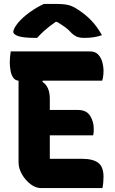

<svg xmlns="http://www.w3.org/2000/svg" viewBox="-20 -963 590 983"><path d="M190 0Q163 0 136.5 -20Q110 -40 92.5 -70.5Q75 -101 75 -132V-550Q58 -551 48 -565Q38 -579 34 -601Q30 -623 30 -645Q30 -658 31.5 -672Q33 -686 35 -700H439Q469 -700 484 -682.5Q499 -665 504.5 -642.5Q510 -620 510 -604Q510 -588 508.5 -574.5Q507 -561 503 -550H199L197 -544Q235 -520 235 -457V-400H379Q423 -400 441.5 -370Q460 -340 460 -304Q460 -293 459.5 -285.5Q459 -278 457 -270H235V-150H398Q457 -150 483.5 -129Q510 -108 510 -58Q510 -42 508.5 -26.5Q507 -11 504 0ZM205 -943H269Q304 -943 328.5 -937.5Q353 -932 382 -912Q420 -887 448.5 -857Q477 -827 502 -783Q464 -769 413 -769Q386 -769 371.5 -776Q357 -783 346 -794Q332 -810 316 -822Q300 -834 272 -851H265Q229 -826 206.5 -805.5Q184 -785 170 -769H164Q100 -769 74 -778Q48 -787 48 -800Q48 -807 54 -819Q60 -831 73 -847Q97 -875 132.5 -900.5Q168 -926 205 -943Z"/></svg>

Font: Recursive Sn Csl St XBd
Style: Regular
Weight: 800
Version: Version 1.085;hotconv 1.1.0;makeotfexe 2.6.0; ttfautohint (v